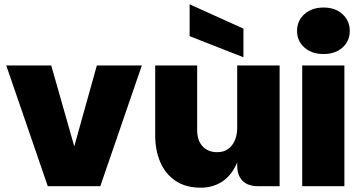

<svg xmlns="http://www.w3.org/2000/svg" viewBox="-20 -865 1670 892"><path d="M218 -561 325 -185 430 -561H639L446 0H202L9 -561Z M1082 -96V-561H1279V0H1178Q1132 0 1107 -25Q1082 -50 1082 -96ZM913 7Q843 7 796 -24.5Q749 -56 725 -111Q701 -166 701 -236V-561H896V-261Q896 -212 921.5 -185Q947 -158 989 -158Q1019 -158 1039.5 -172.5Q1060 -187 1071 -213Q1082 -239 1082 -271L1107 -242Q1104 -155 1077.5 -100Q1051 -45 1008.5 -19Q966 7 913 7ZM861 -845 1111 -732V-599L861 -697Z M1384 0V-561H1580V0ZM1483 -614Q1428 -614 1394 -644.5Q1360 -675 1360 -721Q1360 -768 1394 -799Q1428 -830 1483 -830Q1538 -830 1571.5 -799Q1605 -768 1605 -721Q1605 -675 1571.5 -644.5Q1538 -614 1483 -614Z"/></svg>

Font: Parkinsans Light ExtraBold
Style: Regular
Weight: 800
Version: Version 1.000